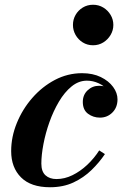

<svg xmlns="http://www.w3.org/2000/svg" viewBox="-20 -778 521 808"><path d="M190.5 10Q110 10 68.5 -31.5Q27 -73 27 -142Q27 -202 50.8 -260.2Q74.5 -318.5 116 -366Q157.5 -413.5 211.2 -441.8Q265 -470 325.5 -470Q370.5 -470 404 -453.8Q437.5 -437.5 456 -412.2Q474.5 -387 474.5 -360Q474.5 -326 453 -304.5Q431.5 -283 400.5 -283Q372.5 -283 350.5 -299.2Q328.5 -315.5 328.5 -349Q328.5 -379 348.8 -398Q369 -417 396.5 -417Q414 -417 431.8 -411Q449.5 -405 461.5 -392.5Q473.5 -380 473.5 -360H449Q449 -380.5 434 -398.5Q419 -416.5 395.2 -427.5Q371.5 -438.5 345.5 -438.5Q311 -438.5 281.2 -414.2Q251.5 -390 228 -350.2Q204.5 -310.5 188 -264Q171.5 -217.5 162.8 -171.5Q154 -125.5 154 -89.5Q154 -56 171.5 -40.2Q189 -24.5 217.5 -24.5Q252 -24.5 285 -40.8Q318 -57 347 -84.2Q376 -111.5 397.5 -145L421.5 -129.5Q398 -94.5 365.2 -62.5Q332.5 -30.5 289.2 -10.2Q246 10 190.5 10ZM371.5 -587.5Q347.5 -587.5 328.2 -599.5Q309 -611.5 298 -631Q287 -650.5 287 -673Q287 -696 298 -715.2Q309 -734.5 328.2 -746.2Q347.5 -758 371.5 -758Q395.5 -758 414.8 -746.2Q434 -734.5 445.5 -715.2Q457 -696 457 -673Q457 -650.5 445.5 -631Q434 -611.5 414.8 -599.5Q395.5 -587.5 371.5 -587.5Z"/></svg>

Font: Bodoni Moda 9pt
Style: Bold Italic
Weight: 700
Italic angle: -13°
Designer: Owen Earl
Foundry: indestructible type
Version: Version 2.004